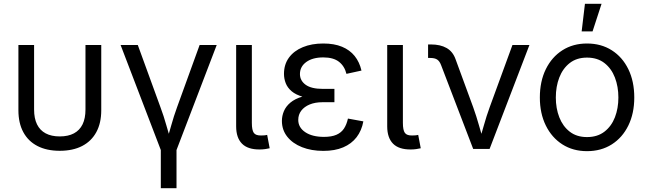

<svg xmlns="http://www.w3.org/2000/svg" viewBox="-20 -774 3366 998"><path d="M290.5 9.8Q222.7 9.8 174.6 -15.1Q126.5 -40 101.1 -87.2Q75.7 -134.3 75.7 -200.7V-540H157.2V-204.6Q157.2 -158.7 172.4 -127.7Q187.5 -96.7 217.3 -80.8Q247.1 -64.9 290.5 -64.9Q334.5 -64.9 364.3 -80.8Q394 -96.7 409.2 -127.7Q424.3 -158.7 424.3 -204.6V-540H506.3V-200.7Q506.3 -134.3 480.7 -87.2Q455.1 -40 407 -15.1Q358.9 9.8 290.5 9.8Z M817.4 9.8 606.9 -540H696.3L814 -216.8Q831.5 -169.9 844.5 -123.3Q857.4 -76.7 871.1 -32.2H843.3Q857.4 -76.7 870.4 -123.3Q883.3 -169.9 900.4 -216.8L1017.6 -540H1106.4L896 9.8ZM815.9 204.1V-3.9H897.5V204.1Z M1330.1 2.9Q1268.1 3.4 1237.8 -27.3Q1207.5 -58.1 1207.5 -117.2V-540H1289.1V-135.3Q1289.1 -97.7 1299.3 -83.3Q1309.6 -68.8 1338.9 -69.8Q1350.1 -69.8 1356.4 -70.6Q1362.8 -71.3 1368.7 -72.8L1381.8 -3.4Q1372.1 -1 1358.2 1Q1344.2 2.9 1330.1 2.9Z M1660.6 10.3Q1598.6 10.3 1549.8 -9Q1501 -28.3 1473.1 -63.5Q1445.3 -98.6 1445.3 -145.5Q1445.3 -171.4 1455.6 -196Q1465.8 -220.7 1489.3 -240.5Q1512.7 -260.3 1552 -272Q1591.3 -283.7 1649.4 -283.7H1718.3V-242.7H1656.2Q1618.2 -242.7 1589.8 -231Q1561.5 -219.2 1545.9 -198.7Q1530.3 -178.2 1530.3 -150.9Q1530.3 -111.3 1566.7 -86.9Q1603 -62.5 1664.1 -62.5Q1703.6 -62.5 1728.8 -73.5Q1753.9 -84.5 1767.8 -105.5Q1781.7 -126.5 1788.6 -157.7L1868.7 -143.1Q1859.9 -95.2 1833.5 -60.8Q1807.1 -26.4 1763.9 -8.1Q1720.7 10.3 1660.6 10.3ZM1650.9 -259.8Q1593.8 -259.8 1555.7 -270.5Q1517.6 -281.2 1495.8 -299.8Q1474.1 -318.4 1465.1 -341.8Q1456.1 -365.2 1456.1 -390.1Q1456.1 -439 1481.9 -474.4Q1507.8 -509.8 1554 -528.8Q1600.1 -547.9 1660.2 -547.9Q1717.3 -547.9 1757.8 -531Q1798.3 -514.2 1823.5 -482.9Q1848.6 -451.7 1858.9 -407.2L1780.8 -390.1Q1771 -430.2 1741.9 -452.9Q1712.9 -475.6 1660.2 -475.6Q1605 -475.6 1572 -451.7Q1539.1 -427.7 1539.1 -389.2Q1539.1 -355 1568.6 -333.5Q1598.1 -312 1657.7 -312H1718.3V-259.8Z M2115.2 2.9Q2053.2 3.4 2022.9 -27.3Q1992.7 -58.1 1992.7 -117.2V-540H2074.2V-135.3Q2074.2 -97.7 2084.5 -83.3Q2094.7 -68.8 2124 -69.8Q2135.3 -69.8 2141.6 -70.6Q2147.9 -71.3 2153.8 -72.8L2167 -3.4Q2157.2 -1 2143.3 1Q2129.4 2.9 2115.2 2.9Z M2439.5 0 2272.9 -435.1Q2265.1 -456.1 2252.4 -464.4Q2239.7 -472.7 2217.3 -472.7H2205.1V-543H2219.7Q2269 -543 2301.5 -524.4Q2334 -505.9 2348.1 -465.8L2439.5 -216.8Q2456.5 -169.4 2469.5 -123Q2482.4 -76.7 2496.6 -32.2H2468.8Q2482.4 -76.7 2495.4 -123.3Q2508.3 -169.9 2525.4 -216.8L2643.6 -540H2731.9L2524.9 0Z M3031.2 11.7Q2958.5 11.7 2903.3 -23.4Q2848.1 -58.6 2817.1 -121.6Q2786.1 -184.6 2786.1 -267.1Q2786.1 -351.1 2817.1 -414.3Q2848.1 -477.5 2903.3 -512.7Q2958.5 -547.9 3031.2 -547.9Q3104.5 -547.9 3159.9 -512.7Q3215.3 -477.5 3246.1 -414.3Q3276.9 -351.1 3276.9 -267.1Q3276.9 -184.6 3246.1 -121.6Q3215.3 -58.6 3159.9 -23.4Q3104.5 11.7 3031.2 11.7ZM3031.2 -61.5Q3085.4 -61.5 3121.8 -89.6Q3158.2 -117.7 3176.3 -164.3Q3194.3 -210.9 3194.3 -267.1Q3194.3 -323.7 3176.3 -370.8Q3158.2 -418 3121.8 -446.3Q3085.4 -474.6 3031.2 -474.6Q2977.5 -474.6 2941.4 -446.3Q2905.3 -418 2887.2 -371.1Q2869.1 -324.2 2869.1 -267.1Q2869.1 -210.9 2887.2 -164.3Q2905.3 -117.7 2941.4 -89.6Q2977.5 -61.5 3031.2 -61.5ZM3003.4 -610.8 3020.5 -754.4H3106.9L3060.1 -610.8Z"/></svg>

Font: V-Inter
Style: Regular-375
Weight: 375
Designer: Rasmus Andersson
Foundry: rsms
Version: Version 4.000;git-4146feb